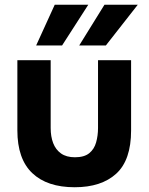

<svg xmlns="http://www.w3.org/2000/svg" viewBox="-20 -780 625 807"><path d="M294 7Q178 7 115.5 -52.5Q53 -112 53 -232V-527H193V-242Q193 -206 203.5 -178.5Q214 -151 236.5 -135Q259 -119 295 -119Q334 -119 355 -136Q376 -153 384 -181.5Q392 -210 392 -242V-527H531V-232Q531 -107 468.5 -50Q406 7 294 7ZM313 -589 419 -760H559L425 -589ZM132 -589 210 -760H351L241 -589Z"/></svg>

Font: Onest
Style: Bold
Weight: 700
Designer: Dmitri Voloshin, Andrey Kudryavtsev
Foundry: Dmitri Voloshin, Andrey Kudryavtsev
Version: Version 1.000;gftools[0.9.33]